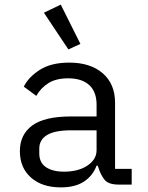

<svg xmlns="http://www.w3.org/2000/svg" viewBox="-20 -799 640 831"><path d="M495 0Q450 0 433 -20.5Q416 -41 405 -76L403 -82H398Q382 -39 344 -13.5Q306 12 243 12Q162 12 114 -30.5Q66 -73 66 -145Q66 -216 119 -255.5Q172 -295 288 -295H398V-346Q398 -402 366 -431Q334 -460 275 -460Q223 -460 190 -439.5Q157 -419 137 -384L83 -424Q103 -465 152 -496.5Q201 -528 280 -528Q371 -528 424.5 -482Q478 -436 478 -354V-68H550V0ZM257 -56Q319 -56 358.5 -82.5Q398 -109 398 -149V-235H288Q217 -235 183.5 -214.5Q150 -194 150 -156V-135Q150 -95 179 -75.5Q208 -56 257 -56ZM170 -744 243 -779 328 -609 276 -585Z"/></svg>

Font: Lilex Nerd Font
Style: Regular
Weight: 400
Designer: Mike Abbink, Paul van der Laan, Pieter van Rosmalen, Mikhael Khrustik
Foundry: Mikhael Khrustik
Version: Version 2.400; ttfautohint (v1.8.4.7-5d5b);Nerd Fonts 3.3.0